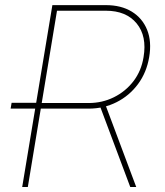

<svg xmlns="http://www.w3.org/2000/svg" viewBox="-20 -748 660 768"><path d="M129.9 -313.5H22.5L26.4 -336.9H133.8ZM68.8 0 189.5 -727.5H403.3Q464.4 -727.5 506.8 -701.7Q549.3 -675.8 568.4 -628.9Q587.4 -582 576.7 -519.5Q566.4 -458 532 -411.6Q497.6 -365.2 446.5 -339.4Q395.5 -313.5 334.5 -313.5H132.3L136.2 -335.9H334.5Q388.7 -335.9 435.3 -358.9Q481.9 -381.8 513.7 -423.1Q545.4 -464.4 554.2 -519.5Q568.4 -603.5 526.6 -654.3Q484.9 -705.1 403.3 -705.1H208L91.3 0ZM501 0 377 -331.1H400.9L524.9 0Z"/></svg>

Font: Inter Thin
Style: Italic
Weight: 250
Italic angle: -9.3988°
Designer: Rasmus Andersson
Foundry: rsms
Version: Version 4.001;git-66647c0bb